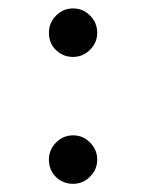

<svg xmlns="http://www.w3.org/2000/svg" viewBox="-20 -439 349 458"><path d="M96.7 -360.8Q96.7 -384.8 113.8 -401.9Q130.9 -418.9 154.3 -418.9Q177.7 -418.9 194.8 -401.9Q211.9 -384.8 211.9 -360.8Q211.9 -337.4 194.8 -320.3Q177.7 -303.2 154.3 -303.2Q130.4 -303.2 113.5 -319.6Q96.7 -335.9 96.7 -360.8ZM96.7 -58.1Q96.7 -82 113.8 -99.1Q130.9 -116.2 154.3 -116.2Q177.7 -116.2 194.8 -99.1Q211.9 -82 211.9 -58.1Q211.9 -34.7 194.8 -17.6Q177.7 -0.5 154.3 -0.5Q130.4 -0.5 113.5 -16.8Q96.7 -33.2 96.7 -58.1Z"/></svg>

Font: Vazir Light UI
Style: Light-UI
Weight: 300
Designer: Saber Rastikerdar
Foundry: Saber Rastikerdar
Version: Version 30.0.0